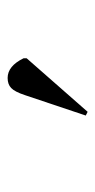

<svg xmlns="http://www.w3.org/2000/svg" viewBox="110 -940 255 516"><g transform="rotate(-90 238.0 -681.5)"><path d="M196 -574 186 -579 241 -743Q250 -770 260 -779.5Q270 -789 287 -789Q319 -789 340 -746V-738Z"/></g></svg>

Font: Literata 72pt Medium
Style: Regular
Weight: 500
Designer: Latin by Veronika Burian and Jose Scaglione. Greek by Irene Vlachou. Cyrillic by Vera Evstafieva.
Foundry: TypeTogether
Version: Version 3.002